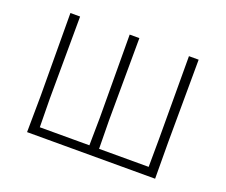

<svg xmlns="http://www.w3.org/2000/svg" viewBox="-107 -803 1138 968"><g transform="rotate(20 462.0 -319.5)"><path d="M118 0 120 -194 118 -639H170L168 -197L170 -45H436L438 -194L436 -639H488L486 -197L488 -45H754L755 -194L754 -639H806L804 -197L805 0Z"/></g></svg>

Font: t
Style: Regular
Weight: 300
Designer: Juan Pablo del Peral
Foundry: Huerta Tipografica
Version: Version 2.004; ttfautohint (v1.8.1)